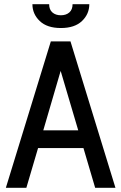

<svg xmlns="http://www.w3.org/2000/svg" viewBox="-20 -898 580 918"><path d="M379 -190H162L106 0H8L223 -700H317L532 0H435ZM354 -275 270 -559 187 -275ZM135 -878H215Q215 -852 230.5 -838.5Q246 -825 271 -825Q296 -825 311.5 -838.5Q327 -852 327 -878H407Q407 -831 372 -797.5Q337 -764 271 -764Q205 -764 170 -797.5Q135 -831 135 -878Z"/></svg>

Font: Cabin Condensed
Style: Regular
Weight: 400
Width: 3
Version: Version 2.001